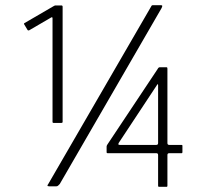

<svg xmlns="http://www.w3.org/2000/svg" viewBox="-20 -720 806 742"><path d="M187 -245Q183 -245 183 -249V-649Q183 -656 177 -652L93 -603Q88 -601 86 -605L74 -625Q71 -629 75 -631L185 -695Q189 -697 190.5 -698Q192 -699 196 -699H217Q222 -699 222 -694V-249Q222 -245 217 -245ZM595 2Q591 2 591 -2V-121Q591 -128 584 -128H396Q392 -128 392 -132V-153Q392 -156 393.5 -159Q395 -162 396 -163L589 -453Q591 -457 593 -458.5Q595 -460 597 -460H624Q627 -460 627 -455V-167Q627 -160 634 -160H682Q685 -160 685 -157V-132Q685 -128 682 -128H634Q627 -128 627 -121V-2Q627 2 624 2ZM443 -160H584Q591 -160 591 -167V-391Q591 -394 589.5 -394.5Q588 -395 587 -392L439 -168Q437 -164 437.5 -162Q438 -160 443 -160ZM170 0Q163 0 163.5 -3Q164 -6 166 -8L563 -693Q566 -699 567.5 -699.5Q569 -700 573 -700H601Q606 -700 607 -698Q608 -696 604 -688L211 -9Q208 -6 205 -3Q202 0 198 0Z"/></svg>

Font: Glory Light
Style: Regular
Weight: 300
Version: Version 1.011